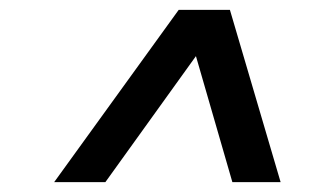

<svg xmlns="http://www.w3.org/2000/svg" viewBox="-20 -720 640 390"><path d="M90 -350 343 -700H447L550 -350H452L378 -606L194 -350Z"/></svg>

Font: Red Hat Mono SemiBold
Style: Italic
Weight: 600
Italic angle: -12°
Monospace: yes
Designer: Pentagram, MCKL
Foundry: MCKL
Version: Version 1.030